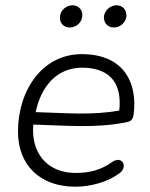

<svg xmlns="http://www.w3.org/2000/svg" viewBox="-20 -698 567 726"><path d="M265 8C323 8 388 -10 432 -43C465 -67 442 -111 405 -86C362 -55 318 -44 266 -44C156 -44 96 -123 106 -227C237 -223 340 -213 454 -235C472 -238 482 -243 485 -264C501 -380 452 -487 303 -493C143 -501 49 -359 48 -203C47 -75 130 8 265 8ZM244 -594C267 -594 289 -612 291 -636C294 -659 278 -678 254 -678C230 -678 209 -659 207 -636C204 -612 220 -594 244 -594ZM411 -594C434 -594 455 -612 458 -636C460 -659 444 -678 421 -678C397 -678 376 -659 373 -636C371 -612 387 -594 411 -594ZM115 -274C133 -362 189 -447 301 -442C406 -437 441 -372 431 -280C325 -261 229 -271 115 -274Z"/></svg>

Font: SN Pro Light
Style: Italic
Weight: 300
Italic angle: -8.99998°
Designer: Tobias Whetton
Foundry: Supernotes
Version: Version 1.001;Glyphs 3.2 (3249)